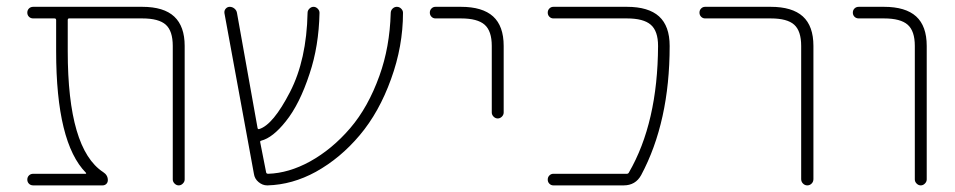

<svg xmlns="http://www.w3.org/2000/svg" viewBox="-20 -567 2815 566"><path d="M232.4 -54.7Q233.4 -54.7 233.9 -55.7Q234.4 -56.6 233.4 -57.6Q145.5 -146.5 145.5 -416V-507.8Q145.5 -512.7 140.6 -512.7H78.1Q70.3 -512.7 65.4 -517.6Q60.5 -522.5 60.5 -529.8Q60.5 -537.1 65.4 -542Q70.3 -546.9 78.1 -546.9H399.4Q462.9 -546.9 493.7 -518.1Q524.4 -489.3 524.4 -431.6V-38.1Q524.4 -31.2 519 -25.9Q513.7 -20.5 506.8 -20.5Q500 -20.5 494.6 -25.9Q489.3 -31.2 489.3 -38.1V-431.6Q489.3 -475.6 468.8 -494.1Q448.2 -512.7 399.4 -512.7H183.6Q179.7 -512.7 179.7 -507.8V-416Q179.7 -127.9 284.2 -59.6Q297.9 -50.8 297.9 -36.1Q297.9 -29.3 293.5 -24.9Q289.1 -20.5 282.2 -20.5H78.1Q70.3 -20.5 65.4 -25.4Q60.5 -30.3 60.5 -37.6Q60.5 -44.9 65.4 -49.8Q70.3 -54.7 78.1 -54.7Z M1168 -529.3Q1168 -430.7 1132.8 -334Q1097.7 -236.3 1040.5 -168.5Q983.4 -100.6 911.1 -60.5Q841.8 -22.5 768.6 -20.5Q768.6 -20.5 767.6 -20.5Q753.9 -20.5 742.2 -30.3Q730.5 -40 728.5 -54.7L641.6 -528.3Q640.6 -536.1 645.5 -541.5Q650.4 -546.9 657.2 -546.9Q665 -546.9 671.4 -541.5Q677.7 -536.1 678.7 -528.3L739.3 -189.5Q740.2 -185.5 744.1 -186.5Q785.2 -199.2 835 -295.9Q883.8 -390.6 886.7 -529.3Q886.7 -536.1 892.1 -541.5Q897.5 -546.9 904.3 -546.9Q911.1 -546.9 916.5 -541.5Q921.9 -536.1 921.9 -529.3Q919.9 -430.7 892.6 -349.6Q863.3 -259.8 822.3 -209Q784.2 -161.1 750 -152.3Q746.1 -151.4 747.1 -147.5L764.6 -58.6Q765.6 -54.7 770.5 -54.7Q831.1 -56.6 893.6 -90.8Q959 -127 1012.2 -189Q1065.4 -251 1098.6 -343.8Q1128.9 -427.7 1131.8 -528.3Q1131.8 -536.1 1137.2 -541.5Q1142.6 -546.9 1149.9 -546.9Q1157.2 -546.9 1162.6 -541.5Q1168 -536.1 1168 -529.3Z M1338.9 -512.7H1263.7Q1256.8 -512.7 1252 -517.6Q1247.1 -522.5 1247.1 -529.8Q1247.1 -537.1 1252 -542Q1256.8 -546.9 1263.7 -546.9H1338.9Q1402.3 -546.9 1433.6 -518.6Q1464.8 -490.2 1464.8 -431.6V-235.4Q1464.8 -228.5 1459.5 -223.1Q1454.1 -217.8 1447.3 -217.8Q1440.4 -217.8 1435.1 -223.1Q1429.7 -228.5 1429.7 -235.4V-431.6Q1429.7 -475.6 1408.7 -494.1Q1387.7 -512.7 1338.9 -512.7Z M1828.1 -546.9Q1891.6 -546.9 1922.9 -518.6Q1954.1 -490.2 1954.1 -431.6Q1954.1 -208 1870.1 -50.8Q1853.5 -20.5 1818.4 -20.5H1611.3Q1604.5 -20.5 1599.6 -25.4Q1594.7 -30.3 1594.7 -37.6Q1594.7 -44.9 1599.6 -49.8Q1604.5 -54.7 1611.3 -54.7H1828.1Q1832 -54.7 1834 -58.6Q1918.9 -205.1 1919.9 -431.6Q1919.9 -475.6 1898.4 -494.1Q1877 -512.7 1828.1 -512.7H1611.3Q1604.5 -512.7 1599.6 -517.6Q1594.7 -522.5 1594.7 -529.8Q1594.7 -537.1 1599.6 -542Q1604.5 -546.9 1611.3 -546.9Z M2058.6 -512.7Q2051.8 -512.7 2046.9 -517.6Q2042 -522.5 2042 -529.8Q2042 -537.1 2046.9 -542Q2051.8 -546.9 2058.6 -546.9H2252Q2315.4 -546.9 2346.7 -518.6Q2377.9 -490.2 2377.9 -431.6V-39.1Q2377.9 -31.2 2372.6 -25.9Q2367.2 -20.5 2359.9 -20.5Q2352.5 -20.5 2347.2 -25.9Q2341.8 -31.2 2341.8 -39.1V-431.6Q2341.8 -475.6 2321.3 -494.1Q2300.8 -512.7 2252 -512.7Z M2585.9 -512.7H2511.7Q2503.9 -512.7 2499 -517.6Q2494.1 -522.5 2494.1 -529.8Q2494.1 -537.1 2499 -542Q2503.9 -546.9 2511.7 -546.9H2585.9Q2649.4 -546.9 2680.7 -518.6Q2711.9 -490.2 2711.9 -431.6V-38.1Q2711.9 -31.2 2706.5 -25.9Q2701.2 -20.5 2694.3 -20.5Q2687.5 -20.5 2682.1 -25.9Q2676.8 -31.2 2676.8 -38.1V-431.6Q2676.8 -475.6 2655.8 -494.1Q2634.8 -512.7 2585.9 -512.7Z"/></svg>

Font: Gen Jyuu Gothic ExtraLight
Style: Regular
Weight: 100
Designer: [Source Han Sans]
Ryoko NISHIZUKA  (kana & ideographs); Paul D. Hunt (Latin, Greek & Cyrillic); Wenlong ZHANG  (bopomofo
Version: Version 1.002.20150607